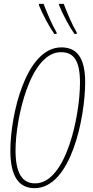

<svg xmlns="http://www.w3.org/2000/svg" viewBox="-20 -971 484 1001"><path d="M368 -794H380V-802C353 -848 334 -896 312 -951H288V-944C308 -893 342 -832 368 -794ZM263 -794H275V-802C248 -848 229 -896 207 -951H183V-944C203 -893 237 -832 263 -794ZM160 10C351 10 424 -361 424 -542C424 -671 380 -724 300 -724C114 -724 34 -370 34 -186C34 -52 78 10 160 10ZM163 -15C97 -15 61 -66 61 -188C61 -347 135 -699 298 -699C366 -699 397 -653 397 -540C397 -369 325 -15 163 -15Z"/></svg>

Font: Noto Sans ExtraCondensed Thin
Style: Italic
Weight: 100
Width: 2
Italic angle: -12°
Designer: Monotype Design Team
Foundry: Monotype Imaging Inc.
Version: Version 2.013